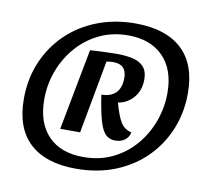

<svg xmlns="http://www.w3.org/2000/svg" viewBox="-77 -762 938 856"><g transform="rotate(10 392.5 -334.0)"><path d="M319 8Q182 8 109.5 -59.5Q37 -127 37 -259Q37 -349 69 -425Q101 -501 159 -557.5Q217 -614 296.5 -645Q376 -676 470 -676Q607 -676 680 -608.5Q753 -541 753 -409Q753 -323 722.5 -247.5Q692 -172 635 -114.5Q578 -57 498 -24.5Q418 8 319 8ZM342 -49Q417 -49 476.5 -78.5Q536 -108 577.5 -157.5Q619 -207 641 -268.5Q663 -330 663 -395Q663 -501 605.5 -559.5Q548 -618 447 -618Q376 -618 317.5 -590Q259 -562 216.5 -513.5Q174 -465 150.5 -403Q127 -341 127 -272Q127 -166 183.5 -107.5Q240 -49 342 -49ZM470 -146Q443 -146 426 -163Q409 -180 397 -222Q385 -264 374 -337Q415 -337 438.5 -359.5Q462 -382 462 -428Q462 -489 402 -489Q386 -489 371 -486L310 -155H220L290 -523Q296 -524 319 -525Q342 -526 368.5 -527Q395 -528 410 -528Q450 -528 482 -521Q514 -514 532.5 -494Q551 -474 551 -436Q551 -388 523.5 -355Q496 -322 453 -315Q470 -254 486.5 -228Q503 -202 535 -194Q530 -171 512.5 -158.5Q495 -146 470 -146Z"/></g></svg>

Font: Sansita Swashed Medium
Style: Regular
Weight: 500
Designer: Pablo Cosgaya
Foundry: Omnibus-Type
Version: Version 1.003; ttfautohint (v1.8.3)